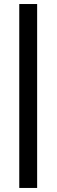

<svg xmlns="http://www.w3.org/2000/svg" viewBox="-20 -804 278 944"><path d="M162.6 -784.2V120.1H74.7V-784.2Z"/></svg>

Font: Trocchi
Style: Regular
Weight: 400
Designer: vernon adams
Version: Version 1.0; ttfautohint (v0.8) -l 6 -r 50 -G 100